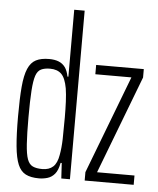

<svg xmlns="http://www.w3.org/2000/svg" viewBox="-53 -789 693 843"><g transform="rotate(5 293.0 -367.5)"><path d="M150 8Q114 8 91.5 -3.5Q69 -15 57 -43.5Q45 -72 40 -123.5Q35 -175 35 -255Q35 -335 39.5 -386Q44 -437 56.5 -466Q69 -495 91.5 -506.5Q114 -518 149 -518Q174 -518 191.5 -511Q209 -504 220 -489Q231 -474 236 -448H240V-743H286V0H248L244 -68H239Q233 -35 219.5 -19Q206 -3 187.5 2.5Q169 8 150 8ZM161 -34Q191 -34 208.5 -50Q226 -66 232 -102Q238 -134 239 -173Q240 -212 240 -268Q240 -305 238.5 -338Q237 -371 233 -396Q225 -441 207 -458.5Q189 -476 157 -476Q133 -476 117.5 -468.5Q102 -461 94.5 -439Q87 -417 84 -372.5Q81 -328 81 -255Q81 -182 84 -137.5Q87 -93 95 -71Q103 -49 119 -41.5Q135 -34 161 -34ZM351 0V-37L516 -469H357V-510H567V-473L402 -41H567V0Z"/></g></svg>

Font: Saira UltraCondensed Light
Style: Regular
Weight: 300
Width: 1
Designer: Hector Gatti with collaboration of the Omnibus-Type team
Foundry: Omnibus-Type
Version: Version 1.101